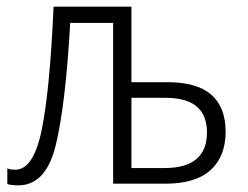

<svg xmlns="http://www.w3.org/2000/svg" viewBox="-20 -552 745 577"><path d="M375 -532H141Q130 -283 105.5 -162.5Q81 -42 26 -42Q10 -42 2 -46V1Q13 5 35 5Q118 5 147.5 -115.5Q177 -236 191 -483H320V0H477Q568 0 613 -41Q658 -82 658 -156Q658 -305 484 -305H375ZM478 -258Q602 -258 602 -154Q602 -47 474 -47H375V-258Z"/></svg>

Font: Noto Sans UI SemiCondensed Light
Style: Regular
Weight: 300
Width: 4
Designer: Monotype Design Team
Foundry: Monotype Imaging Inc.
Version: Version 1.901